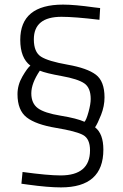

<svg xmlns="http://www.w3.org/2000/svg" viewBox="-20 -674 534 834"><path d="M68 -501Q68 -654 254 -654Q304 -654 389 -642L415 -639L412 -588Q304 -601 247 -601Q127 -601 127 -503Q127 -448 158 -428Q189 -408 274 -393Q359 -378 396.5 -349.5Q434 -321 434 -251Q434 -213 419 -175Q404 -137 393 -121Q429 -93 429 -24Q429 140 245 140Q189 140 102 128L73 124L78 73Q188 88 243 88Q371 88 371 -21Q371 -71 341 -87.5Q311 -104 223.5 -118.5Q136 -133 96 -164Q56 -195 56 -265Q56 -305 77.5 -342Q99 -379 112 -389Q68 -422 68 -501ZM153 -367Q116 -312 116 -268.5Q116 -225 144.5 -204Q173 -183 243.5 -171.5Q314 -160 347 -145Q355 -153 364.5 -187.5Q374 -222 374 -244Q374 -293 346 -312Q318 -331 248.5 -343.5Q179 -356 153 -367Z"/></svg>

Font: Titillium Web Light
Style: Regular
Weight: 300
Version: Version 1.002;PS 57.000;hotconv 1.0.70;makeotf.lib2.5.55311